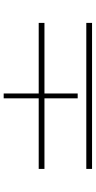

<svg xmlns="http://www.w3.org/2000/svg" viewBox="248 -780 532 1069"><g transform="rotate(-90 514.5 -246.0)"><path d="M108 -297V-265H501V-80H528V-265H921V-297H528V-492H501V-297ZM108 -32V0H921V-32Z"/></g></svg>

Font: Sprat Extended Medium
Style: Regular
Weight: 500
Width: 9
Designer: Ethan Nakache
Foundry: Collletttivo
Version: Version 2.000;Glyphs 3.2 (3217)